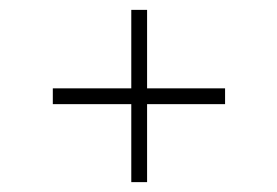

<svg xmlns="http://www.w3.org/2000/svg" viewBox="-20 -528 562 389"><path d="M436 -349V-317H278V-159H246V-317H87V-349H246V-508H278V-349Z"/></svg>

Font: Zector
Style: Regular
Weight: 400
Designer: GGBot
Version: 0.72